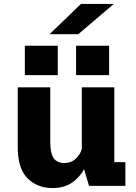

<svg xmlns="http://www.w3.org/2000/svg" viewBox="-20 -943 690 974"><path d="M246.5 11Q169.5 11 119.8 -38.2Q70 -87.5 70 -197V-500H235V-222.5Q235 -165.5 252.2 -140.8Q269.5 -116 306.5 -116Q341 -116 364.5 -138Q388 -160 395 -188V-500H560V-120.5H616V0H431.5L406.5 -85Q385.5 -44.5 345.8 -16.8Q306 11 246.5 11ZM106 -711H273V-562H106ZM366 -711H533.5V-562H366ZM377 -769.5H231.5L390.5 -923H557.5Z"/></svg>

Font: Trispace
Style: Bold
Weight: 700
Designer: Tyler Finck
Foundry: Etcetera Type Company
Version: Version 1.210; ttfautohint (v1.8.3)